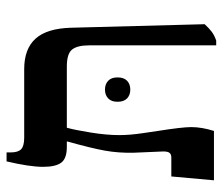

<svg xmlns="http://www.w3.org/2000/svg" viewBox="-68 -620 694 599"><g transform="rotate(-90 279.5 -320.0)"><path d="M504 -29Q491 -15 480.5 -7Q470 1 453 7H438V-389Q438 -426 425 -442.5Q412 -459 372 -459H181Q174 -434 166 -384.5Q158 -335 158 -295Q158 -263 164 -222.5Q170 -182 171 -175Q183 -99 183 -71Q183 -38 171 0H17L29 -133H88Q98 -133 102.5 -138.5Q107 -144 107 -158L103 -251Q102 -298 109.5 -340Q117 -382 138 -457V-459H121Q85 -459 72 -476.5Q59 -494 59 -533Q59 -575 76 -647H104V-634Q104 -611 114 -601.5Q124 -592 150 -592H364Q427 -592 459 -556.5Q491 -521 493 -445ZM300 -340Q317 -340 327.5 -330Q338 -320 338 -301Q338 -281 327.5 -271Q317 -261 300 -261Q283 -261 272.5 -271Q262 -281 262 -301Q262 -320 272.5 -330Q283 -340 300 -340Z"/></g></svg>

Font: Noto Serif Hebrew SemiBold
Style: Regular
Weight: 600
Designer: Monotype Design Team
Foundry: Monotype Imaging Inc.
Version: Version 1.000